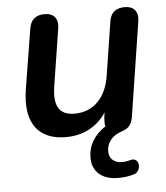

<svg xmlns="http://www.w3.org/2000/svg" viewBox="-51 -541 676 781"><g transform="rotate(-5 287.5 -151.0)"><path d="M57 -196C35 -54 98 10 203 10C273 10 331 -20 368 -76L365 -53C364 -38 364 -29 367 -20C320 11 295 52 295 103C295 155 330 194 400 194C423 194 448 191 468 184C499 172 495 114 455 126C441 130 431 131 421 131C389 131 369 112 369 83C369 49 390 19 433 6C457 -2 472 -16 477 -47L537 -432C544 -472 525 -496 487 -496C451 -496 429 -479 424 -443L390 -226C377 -138 326 -82 247 -82C184 -82 162 -120 173 -197L210 -432C217 -473 197 -496 160 -496C124 -496 103 -479 97 -443Z"/></g></svg>

Font: SN Pro Semibold
Style: Italic
Weight: 600
Italic angle: -9°
Designer: Tobias Whetton
Foundry: Supernotes
Version: Version 1.001;Glyphs 3.2 (3249)